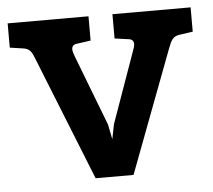

<svg xmlns="http://www.w3.org/2000/svg" viewBox="-42 -530 637 575"><g transform="rotate(-5 277.0 -242.5)"><path d="M292 -157 283 -112 274 -157 193 -368C190 -376 187 -384 187 -391C187 -399 192 -405 201 -406L244 -412V-485H1V-412L42 -406C62 -403 67 -391 76 -368L223 0H337L476 -368C485 -391 490 -403 510 -406L551 -412V-485H316V-412L359 -406C368 -405 373 -399 373 -391C373 -384 370 -376 367 -368Z"/></g></svg>

Font: Enriqueta
Style: Bold
Weight: 700
Designer: Viviana Monsalve, Gustavo Ibarra
Foundry: Viviana Monsalve, Gustavo Ibarra
Version: Version 1.002